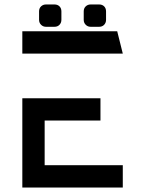

<svg xmlns="http://www.w3.org/2000/svg" viewBox="-20 -840 650 860"><path d="M430 -400V-300H180V-100H530V0H80V-400ZM80 -700H505L530 -600H80ZM186 -820H224Q238 -820 246.5 -811.5Q255 -803 255 -789V-751Q255 -738 246.5 -729Q238 -720 224 -720H186Q173 -720 164 -729Q155 -738 155 -751V-789Q155 -803 164 -811.5Q173 -820 186 -820ZM355 -789Q355 -803 364 -811.5Q373 -820 386 -820H424Q438 -820 446.5 -811.5Q455 -803 455 -789V-751Q455 -738 446.5 -729Q438 -720 424 -720H386Q373 -720 364 -729Q355 -738 355 -751Z"/></svg>

Font: Skate blade
Style: Regular
Weight: 400
Italic angle: -7°
Designer: Valerio Brotto (Silverblur_type)
Version: Version 2.001